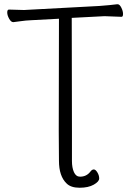

<svg xmlns="http://www.w3.org/2000/svg" viewBox="-20 -725 617 902"><path d="M318 -106V31Q318 63 327.5 84Q337 105 356 105Q386 105 404 82Q412 71 420.5 71Q429 71 437.5 85Q446 99 446 113.5Q446 128 420.5 142.5Q395 157 354 157Q313 157 293 137Q257 103 257 30L256 -108L257 -637L126 -630Q101 -629 77.5 -625.5Q54 -622 43 -621H42Q32 -621 23 -637Q14 -653 14 -666.5Q14 -680 22 -680L93 -678L447 -697Q470 -699 494 -701Q518 -703 530 -705H533Q542 -705 550 -689Q558 -673 558 -659.5Q558 -646 551 -646L471 -649L317 -641Z"/></svg>

Font: LXGW WenKai Lite Light
Style: Regular
Weight: 300
Designer: LXGW / Fontworks Inc.
Foundry: LXGW / Fontworks Inc.
Version: Version 1.511; March 25, 2025